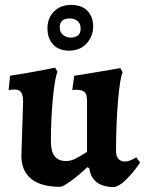

<svg xmlns="http://www.w3.org/2000/svg" viewBox="-20 -749 590 781"><path d="M40 -385Q31 -385 24 -384Q17 -383 15 -382L21 -441Q74 -449 130.5 -459.5Q187 -470 204 -474L214 -457Q203 -433 195 -348.5Q187 -264 187 -175Q187 -134 202 -114Q217 -94 249 -94Q268 -94 287 -103.5Q306 -113 334 -131V-335Q334 -364 325.5 -373.5Q317 -383 291 -384L274 -383L282 -441Q336 -449 394 -459Q452 -469 469 -472L479 -455Q468 -432 460 -338.5Q452 -245 452 -133Q452 -114 461.5 -103Q471 -92 487 -92Q498 -92 508.5 -96Q519 -100 525.5 -104Q532 -108 534 -109L550 -88Q546 -81 529.5 -59.5Q513 -38 490 -15.5Q467 7 445 12Q354 12 343 -65L335 -69Q297 -33 266 -11Q235 11 224 11Q147 11 107 -21.5Q67 -54 67 -115L74 -336Q74 -362 66 -373.5Q58 -385 40 -385ZM173 -634Q173 -675 199.5 -702Q226 -729 269 -729Q314 -729 336.5 -704Q359 -679 359 -643Q359 -602 332.5 -572.5Q306 -543 261 -543Q219 -543 196 -568Q173 -593 173 -634ZM308 -633Q308 -652 296 -663Q284 -674 263 -674Q243 -674 233 -664.5Q223 -655 223 -639Q223 -617 237 -606.5Q251 -596 268 -596Q284 -596 296 -604Q308 -612 308 -633Z"/></svg>

Font: Sahitya
Style: Bold
Weight: 700
Designer: Juan Pablo del Peral
Foundry: Juan Pablo del Peral (http://www.huertatipografica.com)
Version: Version 1.001;PS 001.000;hotconv 1.0.70;makeotf.lib2.5.58329